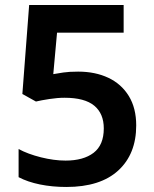

<svg xmlns="http://www.w3.org/2000/svg" viewBox="-20 -734 612 764"><path d="M291 -449Q359 -449 411 -424.5Q463 -400 492.5 -352Q522 -304 522 -235Q522 -121 450.5 -55.5Q379 10 244 10Q188 10 139 0Q90 -10 54 -29V-141Q91 -121 143 -108Q195 -95 241 -95Q312 -95 352.5 -126Q393 -157 393 -223Q393 -282 355 -313.5Q317 -345 237 -345Q209 -345 176.5 -340Q144 -335 123 -330L69 -360L96 -714H472V-604H207L192 -439Q209 -442 232 -445.5Q255 -449 291 -449Z"/></svg>

Font: Noto Sans Ethiopic SemiBold
Style: Regular
Weight: 600
Designer: Monotype Design Team
Foundry: Monotype Imaging Inc.
Version: Version 2.102; ttfautohint (v1.8.4.7-5d5b)